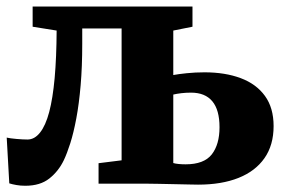

<svg xmlns="http://www.w3.org/2000/svg" viewBox="-20 -574 892 600"><path d="M59 6.5Q44 6.5 31.2 4.2Q18.5 2 9 -1L1 -144Q11.5 -141.5 31.5 -139.8Q51.5 -138 66 -138Q88 -138 105.2 -159.8Q122.5 -181.5 133.8 -224Q145 -266.5 150.8 -330.2Q156.5 -394 157 -478.5L82 -490.5V-553.5H581.5V-490.5L521.5 -478.5V-339.5Q537 -342.5 563.5 -345.2Q590 -348 619 -348Q683.5 -348 732.2 -329.8Q781 -311.5 808 -274.2Q835 -237 835 -180Q835 -120.5 806.5 -79.8Q778 -39 725.2 -18Q672.5 3 599 3Q591 3 570.2 2.5Q549.5 2 524 1.5Q498.5 1 475.5 0.5Q452.5 0 440 0H288V-64L360 -73V-485H237V-437Q237 -365.5 232 -307.5Q227 -249.5 218.5 -204.2Q210 -159 199.8 -126.8Q189.5 -94.5 179.5 -73.5Q163 -39 134.2 -16.2Q105.5 6.5 59 6.5ZM560 -60.5Q617.5 -60.5 641.8 -91.5Q666 -122.5 666 -176.5Q666 -230.5 643.5 -257.5Q621 -284.5 577 -284.5Q561.5 -284.5 546.8 -282.8Q532 -281 521.5 -278.5V-64.5Q528 -62.5 538.5 -61.5Q549 -60.5 560 -60.5Z"/></svg>

Font: Merriweather 24pt Black
Style: Regular
Weight: 900
Designer: Eben Sorkin
Foundry: Eben Sorkin
Version: Version 2.100